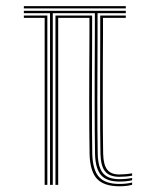

<svg xmlns="http://www.w3.org/2000/svg" viewBox="-20 -620 523 644"><path d="M60 -591.8V-599.5H402V-591.8ZM147.8 0V-575.8H60V-583.8H402V-575.8H307.2V-503.5Q307.2 -488.8 307.1 -454.6Q307 -420.5 306.8 -375Q306.5 -329.5 306.5 -280Q306.5 -230.5 306.8 -184.4Q307 -138.2 307.8 -103.2Q309 -58 326 -38.5Q343 -19 380.5 -19Q402.8 -19 423.2 -23V-15.5Q404.5 -11 380.5 -11Q338 -11 319.1 -32.4Q300.2 -53.8 298.8 -103Q298 -138 297.8 -184.2Q297.5 -230.5 297.5 -280.1Q297.5 -329.8 297.6 -375.2Q297.8 -420.8 298 -454.9Q298.2 -489 298.2 -503.5V-575.8H157V0ZM129.8 0V-560H60V-568H138.8V0ZM380.5 4.8Q328.8 4.8 305.5 -20.1Q282.2 -45 280.5 -102.2Q279.8 -137.2 279.5 -183.8Q279.2 -230.2 279.2 -279.9Q279.2 -329.5 279.4 -375.1Q279.5 -420.8 279.8 -454.9Q280 -489 280 -503.5V-560H175.2V0H166V-568H289V-503.5Q289 -488.8 288.9 -454.6Q288.8 -420.5 288.6 -375Q288.5 -329.5 288.4 -279.9Q288.2 -230.2 288.6 -183.9Q289 -137.5 289.5 -102.8Q291.2 -49.2 312.4 -26.1Q333.5 -3 380.5 -3Q404.2 -3 423.2 -7.8V-0.2Q405.5 4.8 380.5 4.8ZM380.5 -27Q347.5 -27 332.8 -44.8Q318 -62.5 317 -103.8Q316.2 -138.5 316 -184.6Q315.8 -230.8 315.8 -280.1Q315.8 -329.5 315.9 -375Q316 -420.5 316.1 -454.5Q316.2 -488.5 316.2 -503.2V-568H402V-560H325.5V-503.2Q325.5 -488.5 325.2 -454.5Q325 -420.5 324.9 -375.1Q324.8 -329.8 324.8 -280.4Q324.8 -231 325 -184.9Q325.2 -138.8 326 -104Q327 -67 339.6 -50.9Q352.2 -34.8 380.5 -34.8Q400.5 -34.8 423.2 -38.5V-30.8Q403.5 -27 380.5 -27Z"/></svg>

Font: Big Shoulders Inline Display Light
Style: Regular
Weight: 300
Designer: Patric King
Foundry: XO Type Co
Version: Version 1.000